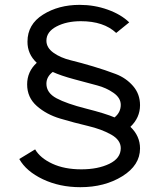

<svg xmlns="http://www.w3.org/2000/svg" viewBox="-20 -780 657 798"><path d="M522 -252.9Q562 -214.8 562 -163.1Q562 -93.3 488.5 -47.6Q415 -2 314 -2Q228 -2 158.4 -34.9Q88.9 -67.9 60.1 -119.1L126 -159.2Q147 -123 197.5 -99.6Q248 -76.2 317.9 -76.2Q386.7 -76.2 434.3 -99.1Q481.9 -122.1 481.9 -164.1Q481.9 -198.2 441.9 -220.7Q401.9 -243.2 345 -256.6Q288.1 -270 230.5 -287.1Q172.9 -304.2 132.8 -339.6Q92.8 -375 92.8 -429.2Q92.8 -482.4 132.8 -519Q93.8 -555.2 94.2 -606.9Q94.2 -678.7 158.7 -719.2Q223.1 -759.8 311 -759.8Q372.1 -759.8 427.5 -740Q482.9 -720.2 517.1 -687L462.9 -643.1Q411.1 -691.9 315.9 -691.9Q256.8 -691.9 214.8 -669.9Q172.9 -647.9 172.9 -610.8Q172.9 -582 201.9 -561Q231 -540 273.9 -529.5Q316.9 -519 367.4 -503.9Q418 -488.8 460.9 -472.4Q503.9 -456.1 533 -422.6Q562 -389.2 562 -342.8Q562 -291 522 -252.9ZM172.9 -432.1Q172.9 -394 214.8 -371.6Q256.8 -349.1 337.9 -328.6Q418.9 -308.1 456.1 -292Q481.9 -313 481.9 -344.2Q481.9 -373 451.9 -394Q421.9 -415 384 -425Q346.2 -435.1 289.1 -450.4Q231.9 -465.8 199.2 -481Q172.9 -460.9 172.9 -432.1Z"/></svg>

Font: Oakes Grotesk
Style: Medium
Weight: 500
Designer: Samuel Oakes
Foundry: Samuel Oakes
Version: Version 1.0 | wf-rip DC20170320